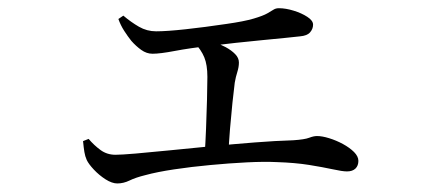

<svg xmlns="http://www.w3.org/2000/svg" viewBox="-20 -478 1040 458"><path d="M259.8 -40.4Q247.3 -40.4 231.8 -50.2Q216.4 -60.1 203.8 -73.5Q191.3 -86.9 186.9 -96.4Q182.9 -105.2 181.3 -115.4Q179.6 -125.7 178.1 -141.4L191.4 -146.7Q204.3 -131.5 219.7 -120.2Q235.2 -108.8 255.5 -108.8Q268.8 -108.8 303.3 -111.7Q337.8 -114.6 385 -119.4Q432.1 -124.2 484.3 -129.2Q536.6 -134.2 587.3 -138.2Q638.1 -142.2 679.4 -143.4Q706.7 -145.2 717.5 -149.4Q728.2 -153.5 736.1 -153.5Q748.5 -153.5 765.2 -148.3Q781.9 -143.2 798 -134.5Q814 -125.8 824.5 -115.4Q834.9 -104.9 834.9 -94.3Q834.9 -82.7 827.9 -75.9Q820.8 -69.1 807.7 -69.1Q796.6 -69.1 773.6 -74.2Q750.6 -79.2 717.1 -84.6Q683.5 -89.9 640.6 -91.3Q610.5 -92.8 568.7 -90.7Q526.9 -88.6 481.5 -84.3Q436.1 -80.1 395.5 -74Q354.8 -67.9 326.9 -60.3Q303.4 -54.5 289 -47.4Q274.6 -40.4 259.8 -40.4ZM468.1 -108Q470.1 -135.2 471.5 -170.9Q472.9 -206.5 473.8 -240.5Q474.7 -274.5 474.7 -294.6Q474.7 -323.4 467.3 -341.3Q459.9 -359.3 443.5 -376.5L454.6 -388.8Q470.3 -385 487.1 -379.1Q503.8 -373.2 518 -365.7Q532.1 -358.1 541 -348.9Q549.9 -339.8 549.9 -328.9Q549.9 -318.3 546.2 -306.6Q542.4 -294.8 540 -281Q537.6 -262.8 534.5 -233Q531.4 -203.3 528.7 -170.8Q526.1 -138.3 524.7 -109.9ZM343.8 -349.8Q329.7 -349.8 317 -358.9Q304.3 -368 293.3 -380.5Q284.9 -391 276.2 -404.5Q267.6 -417.9 262.4 -432.7L274.2 -440.7Q292.6 -425.1 311.5 -414.2Q330.5 -403.3 352.3 -403.3Q377.7 -403.3 422.7 -408.2Q467.7 -413.1 520.2 -420.9Q562.3 -426.9 584.9 -433.6Q607.6 -440.3 617.8 -446.2Q628 -452 632.9 -455.2Q637.9 -458.4 645.4 -458.4Q661.6 -458.4 680.6 -452.5Q699.5 -446.7 713.1 -437.8Q726.8 -428.9 726.8 -419.2Q726.8 -409.1 719.7 -400.9Q712.7 -392.7 695.6 -391.3Q683.6 -389.7 659.6 -387.5Q635.6 -385.2 605.2 -382.2Q574.9 -379.3 542.6 -375.8Q510.2 -372.3 480.6 -368.6Q432.2 -363.2 397.1 -356.5Q361.9 -349.8 343.8 -349.8Z"/></svg>

Font: Noto Serif KR ExtraLight
Style: Regular
Weight: 200
Designer: Ryoko NISHIZUKA 西塚涼子 (kana & ideographs); Frank Grießhammer (Latin, Greek & Cyrillic); Wenlong ZHANG 张文龙 (bopomofo); San
Foundry: Adobe
Version: Version 2.002-H1;hotconv 1.1.0;makeotfexe 2.6.0